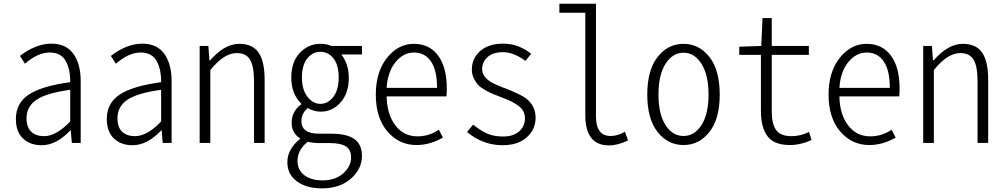

<svg xmlns="http://www.w3.org/2000/svg" viewBox="-20 -786 5519 1056"><path d="M209 12.7Q145.5 12.7 106.4 -24.4Q67.4 -61.5 67.4 -131.8Q67.4 -219.7 139.6 -266.6Q211.9 -313.5 366.2 -334Q367.2 -404.3 341.3 -450.7Q315.4 -497.1 253.9 -497.1Q187.5 -497.1 117.2 -435.5L89.8 -478.5Q177.7 -545.9 262.7 -545.9Q343.8 -545.9 383.8 -489.7Q423.8 -433.6 423.8 -340.8V0H375L369.1 -69.3H367.2Q290 12.7 209 12.7ZM221.7 -37.1Q290 -37.1 366.2 -118.2V-292Q235.4 -274.4 180.7 -237.3Q126 -200.2 126 -136.7Q126 -85 152.3 -61Q178.7 -37.1 221.7 -37.1Z M709 12.7Q645.5 12.7 606.4 -24.4Q567.4 -61.5 567.4 -131.8Q567.4 -219.7 639.6 -266.6Q711.9 -313.5 866.2 -334Q867.2 -404.3 841.3 -450.7Q815.4 -497.1 753.9 -497.1Q687.5 -497.1 617.2 -435.5L589.8 -478.5Q677.7 -545.9 762.7 -545.9Q843.8 -545.9 883.8 -489.7Q923.8 -433.6 923.8 -340.8V0H875L869.1 -69.3H867.2Q790 12.7 709 12.7ZM721.7 -37.1Q790 -37.1 866.2 -118.2V-292Q735.4 -274.4 680.7 -237.3Q626 -200.2 626 -136.7Q626 -85 652.3 -61Q678.7 -37.1 721.7 -37.1Z M1078.1 0V-533.2H1126L1131.8 -454.1H1135.7Q1214.8 -544.9 1295.9 -544.9Q1369.1 -544.9 1402.3 -496.6Q1435.5 -448.2 1435.5 -346.7V0H1377V-340.8Q1377 -420.9 1355.5 -457.5Q1334 -494.1 1281.2 -494.1Q1211.9 -494.1 1136.7 -400.4V0Z M1751 250Q1665 250 1612.8 211.4Q1560.5 172.9 1560.5 106.4Q1560.5 34.2 1629.9 -21.5V-25.4Q1584 -54.7 1584 -111.3Q1584 -144.5 1599.6 -171.4Q1615.2 -198.2 1636.7 -211.9V-215.8Q1582 -270.5 1582 -359.4Q1582 -445.3 1628.9 -495.1Q1675.8 -544.9 1742.2 -544.9Q1777.3 -544.9 1802.7 -533.2H1970.7V-486.3H1857.4Q1898.4 -433.6 1898.4 -357.4Q1898.4 -274.4 1853.5 -223.1Q1808.6 -171.9 1744.1 -171.9Q1707 -171.9 1672.9 -191.4Q1637.7 -163.1 1637.7 -120.1Q1637.7 -50.8 1734.4 -50.8H1799.8Q1887.7 -50.8 1929.2 -21Q1970.7 8.8 1970.7 71.3Q1970.7 143.6 1909.7 196.8Q1848.6 250 1751 250ZM1742.2 -214.8Q1784.2 -214.8 1813.5 -253.4Q1842.8 -292 1842.8 -359.4Q1842.8 -427.7 1814.5 -464.4Q1786.1 -501 1742.2 -501Q1699.2 -501 1669.9 -464.4Q1640.6 -427.7 1640.6 -359.4Q1640.6 -293 1670.9 -253.9Q1701.2 -214.8 1742.2 -214.8ZM1754.9 206.1Q1824.2 206.1 1867.7 167.5Q1911.1 128.9 1911.1 80.1Q1911.1 38.1 1882.8 19.5Q1854.5 1 1795.9 1H1736.3Q1706.1 1 1671.9 -5.9Q1616.2 39.1 1616.2 98.6Q1616.2 147.5 1652.8 176.8Q1689.5 206.1 1754.9 206.1Z M2270.5 11.7Q2174.8 11.7 2110.8 -63Q2046.9 -137.7 2046.9 -265.6Q2046.9 -390.6 2108.4 -467.8Q2169.9 -544.9 2255.9 -544.9Q2341.8 -544.9 2389.6 -480.5Q2437.5 -416 2437.5 -298.8Q2437.5 -269.5 2435.5 -255.9H2106.4Q2108.4 -157.2 2154.3 -96.7Q2200.2 -36.1 2276.4 -36.1Q2339.8 -36.1 2393.6 -72.3L2416 -29.3Q2344.7 11.7 2270.5 11.7ZM2106.4 -302.7H2383.8Q2383.8 -398.4 2350.6 -447.8Q2317.4 -497.1 2256.8 -497.1Q2198.2 -497.1 2155.3 -444.3Q2112.3 -391.6 2106.4 -302.7Z M2744.1 12.7Q2636.7 12.7 2548.8 -59.6L2582 -100.6Q2622.1 -68.4 2658.7 -51.8Q2695.3 -35.2 2746.1 -35.2Q2803.7 -35.2 2835.4 -63.5Q2867.2 -91.8 2867.2 -134.8Q2867.2 -158.2 2856.9 -176.3Q2846.7 -194.3 2825.2 -208.5Q2803.7 -222.7 2787.1 -230.5Q2770.5 -238.3 2740.2 -250Q2709 -261.7 2692.4 -268.6Q2675.8 -275.4 2649.4 -290Q2623 -304.7 2609.9 -318.8Q2596.7 -333 2585.9 -355Q2575.2 -377 2575.2 -403.3Q2575.2 -464.8 2621.1 -505.4Q2667 -545.9 2748 -545.9Q2832 -545.9 2901.4 -490.2L2870.1 -451.2Q2804.7 -499 2747.1 -499Q2690.4 -499 2661.1 -471.7Q2631.8 -444.3 2631.8 -406.2Q2631.8 -379.9 2649.4 -360.4Q2667 -340.8 2689.5 -329.6Q2711.9 -318.4 2746.1 -304.7Q2752 -302.7 2754.9 -301.8Q2841.8 -267.6 2870.1 -247.1Q2925.8 -206.1 2925.8 -138.7Q2925.8 -74.2 2877.4 -30.8Q2829.1 12.7 2744.1 12.7Z M3329.1 13.7Q3199.2 13.7 3199.2 -153.3V-715.8H3056.6V-765.6H3257.8V-146.5Q3257.8 -38.1 3338.9 -38.1Q3377.9 -38.1 3417 -61.5L3434.6 -13.7Q3377.9 13.7 3329.1 13.7Z M3540 -265.6Q3540 -400.4 3596.7 -472.7Q3653.3 -544.9 3739.3 -544.9Q3825.2 -544.9 3881.8 -472.7Q3938.5 -400.4 3938.5 -265.6Q3938.5 -131.8 3881.8 -60.1Q3825.2 11.7 3739.3 11.7Q3653.3 11.7 3596.7 -60.1Q3540 -131.8 3540 -265.6ZM3877 -265.6Q3877 -373 3838.4 -434.6Q3799.8 -496.1 3739.3 -496.1Q3678.7 -496.1 3640.1 -434.6Q3601.6 -373 3601.6 -265.6Q3601.6 -159.2 3640.1 -98.6Q3678.7 -38.1 3739.3 -38.1Q3799.8 -38.1 3838.4 -98.6Q3877 -159.2 3877 -265.6Z M4324.2 11.7Q4237.3 11.7 4201.2 -36.6Q4165 -85 4165 -176.8V-484.4H4045.9V-529.3L4167 -533.2L4173.8 -686.5H4224.6V-533.2H4428.7V-484.4H4224.6V-172.9Q4224.6 -105.5 4248.5 -71.3Q4272.5 -37.1 4333 -37.1Q4383.8 -37.1 4429.7 -60.5L4443.4 -15.6Q4382.8 11.7 4324.2 11.7Z M4760.7 11.7Q4665 11.7 4601.1 -63Q4537.1 -137.7 4537.1 -265.6Q4537.1 -390.6 4598.6 -467.8Q4660.2 -544.9 4746.1 -544.9Q4832 -544.9 4879.9 -480.5Q4927.7 -416 4927.7 -298.8Q4927.7 -269.5 4925.8 -255.9H4596.7Q4598.6 -157.2 4644.5 -96.7Q4690.4 -36.1 4766.6 -36.1Q4830.1 -36.1 4883.8 -72.3L4906.2 -29.3Q4835 11.7 4760.7 11.7ZM4596.7 -302.7H4874Q4874 -398.4 4840.8 -447.8Q4807.6 -497.1 4747.1 -497.1Q4688.5 -497.1 4645.5 -444.3Q4602.5 -391.6 4596.7 -302.7Z M5057.6 0V-533.2H5105.5L5111.3 -454.1H5115.2Q5194.3 -544.9 5275.4 -544.9Q5348.6 -544.9 5381.8 -496.6Q5415 -448.2 5415 -346.7V0H5356.4V-340.8Q5356.4 -420.9 5335 -457.5Q5313.5 -494.1 5260.7 -494.1Q5191.4 -494.1 5116.2 -400.4V0Z"/></svg>

Font: GenEi Gothic M Light
Style: Regular
Weight: 300
Designer: o_tamon (Modified); [Source Han Sans]
Ryoko NISHIZUKA  (kana & ideographs); Paul D. Hunt (Latin, Greek & Cyrillic); Wenl
Version: Version 1.1a;Original Version 1.004